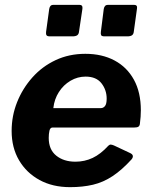

<svg xmlns="http://www.w3.org/2000/svg" viewBox="-20 -762 626 792"><path d="M320 -726 306 -632Q305 -621 298.5 -616.5Q292 -612 279 -612H186Q175 -612 172 -616.5Q169 -621 170 -630L183 -725Q186 -742 199 -742H308Q322 -742 320 -726ZM545 -726 532 -632Q531 -621 524.5 -616.5Q518 -612 505 -612H412Q400 -612 397.5 -616.5Q395 -621 396 -630L408 -725Q411 -742 425 -742H533Q548 -742 545 -726ZM269 10Q197 10 143 -19.5Q89 -49 58.5 -101Q28 -153 28 -222Q28 -284 50.5 -340.5Q73 -397 113.5 -442.5Q154 -488 209.5 -514Q265 -540 332 -540Q401 -540 452.5 -512.5Q504 -485 532.5 -433Q561 -381 561 -307Q561 -294 560 -280Q559 -266 557 -251Q556 -243 551 -239.5Q546 -236 534 -236H197Q187 -236 184 -223Q181 -210 181 -193Q181 -145 212 -120Q243 -95 291 -95Q329 -95 362 -110.5Q395 -126 427 -161Q432 -166 437.5 -165.5Q443 -165 450 -162L516 -131Q536 -122 523 -105Q483 -61 444.5 -35.5Q406 -10 363.5 0Q321 10 269 10ZM396 -316Q406 -316 413 -324.5Q420 -333 420 -355Q420 -391 398.5 -418.5Q377 -446 333 -446Q300 -446 271 -429Q242 -412 223 -382.5Q204 -353 200 -316Z"/></svg>

Font: Libre Franklin
Style: Bold Italic
Weight: 700
Italic angle: -8°
Designer: Pablo Impallari, Rodrigo Fuenzalida, Nhung Nguyen
Foundry: Impallari Type
Version: Version 3.000